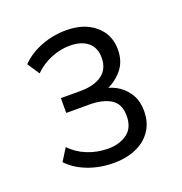

<svg xmlns="http://www.w3.org/2000/svg" viewBox="-88 -787 555 585"><g transform="rotate(-20 190.0 -494.0)"><path d="M187 -279Q141 -279 102 -294Q63 -309 39 -335L64 -375Q85 -352 117 -339Q149 -326 185 -326Q221 -326 246 -344Q271 -362 271 -401Q271 -440 245 -456Q219 -472 176 -472H101V-520H165Q209 -520 234.5 -538.5Q260 -557 260 -594Q260 -626 239 -643.5Q218 -661 180 -661Q150 -661 119.5 -648.5Q89 -636 66 -613L40 -652Q66 -679 105 -694Q144 -709 186 -709Q244 -709 279.5 -679Q315 -649 315 -600Q315 -559 291 -532.5Q267 -506 235 -495V-503Q262 -498 282 -484Q302 -470 314 -448.5Q326 -427 326 -397Q326 -359 307.5 -332.5Q289 -306 257.5 -292.5Q226 -279 187 -279Z"/></g></svg>

Font: Nunito Sans 12pt Light
Style: Regular
Weight: 300
Designer: Vernon Adams
Foundry: Vernon Adams
Version: Version 3.101;gftools[0.9.27]